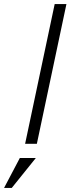

<svg xmlns="http://www.w3.org/2000/svg" viewBox="-106 -710 348 948"><path d="M164 -690H222L76 0H18ZM-8 70H71L-48 218H-86Z"/></svg>

Font: Decalotype Light Italic
Style: Regular
Weight: 300
Italic angle: -12°
Designer: Alfredo Marco Pradil
Foundry: Alfredo Marco Pradil
Version: Version 1.0